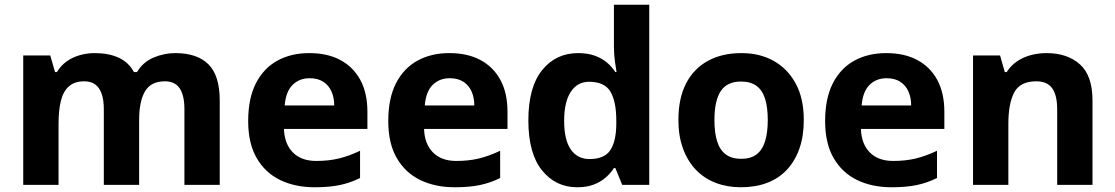

<svg xmlns="http://www.w3.org/2000/svg" viewBox="-20 -780 4704 810"><path d="M719 -556Q812 -556 859.5 -508.5Q907 -461 907 -356V0H758V-319.4Q758 -377.7 738 -407.4Q718 -437 675.8 -437Q617 -437 592 -395Q567 -353 567 -273.5V0H418V-319.1Q418 -358 409 -384Q400 -410 382 -423.5Q364 -437 335.5 -437Q295 -437 271 -416Q247 -395 237 -355.2Q227 -315.4 227 -257.2V0H78V-546H192L212.2 -476H220Q237 -504 262 -521.5Q286.9 -539 317.5 -547.5Q348 -556 379 -556Q439 -556 481 -536.5Q523 -517 545 -476H558Q583 -518 627.5 -537Q672 -556 719 -556Z M1285 -556Q1361 -556 1415.5 -527Q1470 -498 1500 -443Q1530 -388 1530 -308V-236H1178Q1180 -173 1215.5 -137Q1251 -101 1314 -101Q1367 -101 1410 -111.5Q1453 -122 1499 -144V-29Q1459 -9 1414.5 0.5Q1370 10 1307 10Q1225 10 1162 -20.5Q1099 -51 1063 -113Q1027 -175 1027 -269Q1027 -365 1059.5 -428.5Q1092 -492 1150 -524Q1208 -556 1285 -556ZM1286 -450Q1243 -450 1214.5 -422Q1186 -394 1181 -335H1390Q1390 -368 1378.5 -394Q1367 -420 1344 -435Q1321 -450 1286 -450Z M1876 -556Q1952 -556 2006.5 -527Q2061 -498 2091 -443Q2121 -388 2121 -308V-236H1769Q1771 -173 1806.5 -137Q1842 -101 1905 -101Q1958 -101 2001 -111.5Q2044 -122 2090 -144V-29Q2050 -9 2005.5 0.5Q1961 10 1898 10Q1816 10 1753 -20.5Q1690 -51 1654 -113Q1618 -175 1618 -269Q1618 -365 1650.5 -428.5Q1683 -492 1741 -524Q1799 -556 1876 -556ZM1877 -450Q1834 -450 1805.5 -422Q1777 -394 1772 -335H1981Q1981 -368 1969.5 -394Q1958 -420 1935 -435Q1912 -450 1877 -450Z M2415 10Q2324 10 2266.5 -61.5Q2209 -133 2209 -272Q2209 -412 2267 -484Q2325 -556 2419 -556Q2458 -556 2488 -545.5Q2518 -535 2539.5 -517Q2561 -499 2576 -476H2581Q2578 -492 2574 -522.5Q2570 -553 2570 -585V-760H2719V0H2605L2576 -71H2570Q2556 -49 2534.5 -30.5Q2513 -12 2484 -1Q2455 10 2415 10ZM2467 -109Q2529 -109 2554 -145.5Q2579 -182 2580 -255V-271Q2580 -351 2555.5 -393Q2531 -435 2465 -435Q2416 -435 2388 -392.5Q2360 -350 2360 -270Q2360 -190 2388 -149.5Q2416 -109 2467 -109Z M3371 -274Q3371 -205.6 3352.5 -153.1Q3333.9 -100.5 3299.5 -63.7Q3265 -27 3216 -8.5Q3167 10 3105.4 10Q3048.2 10 2999.6 -8.5Q2951 -27 2916 -63.5Q2881 -100 2861.5 -153Q2842 -206 2842 -274.2Q2842 -364.7 2874 -427.3Q2906.1 -489.9 2965.9 -522.9Q3025.7 -556 3108 -556Q3185.4 -556 3244.2 -523Q3303 -490 3337 -427.3Q3371 -364.7 3371 -274ZM2994 -273.8Q2994 -220 3005.5 -183.5Q3017 -147 3042 -128.5Q3067 -110 3107 -110Q3147 -110 3171.5 -128.5Q3196 -147 3207.5 -183.5Q3219 -220 3219 -273.6Q3219 -328 3207.5 -364Q3196 -400 3171 -418Q3146.1 -436 3106.3 -436Q3047 -436 3020.5 -395.5Q2994 -355 2994 -273.8Z M3719 -556Q3795 -556 3849.5 -527Q3904 -498 3934 -443Q3964 -388 3964 -308V-236H3612Q3614 -173 3649.5 -137Q3685 -101 3748 -101Q3801 -101 3844 -111.5Q3887 -122 3933 -144V-29Q3893 -9 3848.5 0.5Q3804 10 3741 10Q3659 10 3596 -20.5Q3533 -51 3497 -113Q3461 -175 3461 -269Q3461 -365 3493.5 -428.5Q3526 -492 3584 -524Q3642 -556 3719 -556ZM3720 -450Q3677 -450 3648.5 -422Q3620 -394 3615 -335H3824Q3824 -368 3812.5 -394Q3801 -420 3778 -435Q3755 -450 3720 -450Z M4395 -556Q4483 -556 4536 -508.5Q4589 -461 4589 -356V0H4440V-319Q4440 -378 4419 -407.5Q4398 -437 4352 -437Q4284 -437 4259 -390.5Q4234 -344 4234 -257V0H4085V-546H4199L4219 -476H4227Q4245 -504 4271 -521.5Q4297 -539 4329 -547.5Q4361 -556 4395 -556Z"/></svg>

Font: Noto Sans Sinhala
Style: Regular
Weight: 400
Designer: Jelle Bosma - Monotype Design Team
Foundry: Monotype Imaging Inc.
Version: Version 2.006